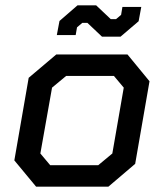

<svg xmlns="http://www.w3.org/2000/svg" viewBox="-20 -703 617 723"><path d="M34 -99 88 -410 192 -498H460L543 -397L489 -86L388 0H116ZM350 -81 403 -125 446 -373 409 -417H229L176 -373L132 -125L169 -81ZM309 -617H290L270 -600L265 -571H194L204 -624L272 -683H342L397 -631H417L436 -647L441 -677H512L502 -623L434 -565H364Z"/></svg>

Font: Chakra Petch Medium
Style: Italic
Weight: 500
Italic angle: -10°
Designer: Katatrad Aksorn Co.,Ltd.
Foundry: Cadson Demak Co.,Ltd.
Version: Version 1.000; ttfautohint (v1.6)